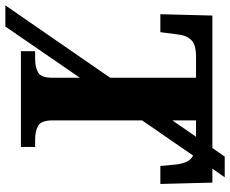

<svg xmlns="http://www.w3.org/2000/svg" viewBox="-114 -709 858 716"><g transform="rotate(90 315.0 -351.0)"><path d="M-23 58 247 -333V-653H167Q122 -653 105 -634Q88 -615 85 -582L77 -520H10L15 -714H509L541 -760H618L586 -714H638L643 -520H576L570 -582Q567 -603 560 -618.5Q553 -634 537 -642L406 -452V-118Q406 -75 426.5 -64Q447 -53 477 -53H505V0H148V-53H176Q207 -53 227 -64Q247 -75 247 -118V-220L56 58ZM406 -653V-565L467 -653Z"/></g></svg>

Font: Noto Serif
Style: Bold
Weight: 700
Designer: Monotype Design Team
Foundry: Monotype Imaging Inc.
Version: Version 2.014